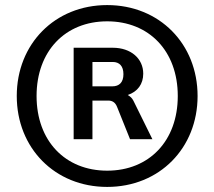

<svg xmlns="http://www.w3.org/2000/svg" viewBox="-20 -718 844 756"><path d="M270 -170H344V-322H406C422 -322 434 -315 441 -297L492 -170H580L505 -322C500 -332 493 -338 483 -344C522 -357 544 -387 544 -428C544 -487 496 -530 424 -530H270ZM402 18C608 18 758 -135 758 -340C758 -545 608 -698 402 -698C196 -698 46 -545 46 -340C46 -135 196 18 402 18ZM402 -46C237 -46 124 -163 124 -340C124 -517 237 -634 402 -634C567 -634 680 -517 680 -340C680 -163 567 -46 402 -46ZM344 -378V-474H424C450 -474 466 -458 466 -426C466 -394 450 -378 422 -378Z"/></svg>

Font: Ronzino
Style: Regular
Weight: 400
Designer: Nunzio Mazzaferro
Foundry: Collletttivo
Version: Version 1.000;Glyphs 3.3 (3337)